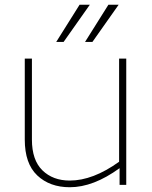

<svg xmlns="http://www.w3.org/2000/svg" viewBox="-20 -776 639 806"><path d="M510 0H482V-70Q372 10 273 10Q189 10 136.5 -39.5Q84 -89 84 -190V-530H114V-190Q114 -104 158 -61Q202 -18 273 -18Q370 -18 480 -97V-530H510ZM314 -756H357L247 -600H216ZM435 -756H478L368 -600H337Z"/></svg>

Font: Roundo ExtraLight
Style: Regular
Weight: 250
Designer: Namrata Goyal (Gurmukhi), Shiva Nallaperumal (Latin)
Foundry: Indian Type Foundry
Version: Version 1.000;PS 1.0;hotconv 1.0.88;makeotf.lib2.5.647800